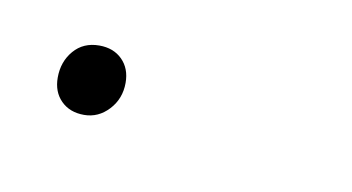

<svg xmlns="http://www.w3.org/2000/svg" viewBox="-26 -76 218 119"><g transform="rotate(10 83.5 -17.0)"><path d="M29 5Q20 5 14.5 -0.5Q9 -6 9 -15Q9 -25 15 -32Q21 -39 31 -39Q40 -39 45.5 -33.5Q51 -28 51 -19Q51 -9 44.5 -2Q38 5 29 5Z"/></g></svg>

Font: Kantumruy Pro Thin
Style: Italic
Weight: 250
Italic angle: -13°
Version: Version 1.002